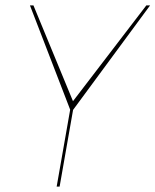

<svg xmlns="http://www.w3.org/2000/svg" viewBox="-20 -695 579 715"><path d="M242.5 -283.5H250.5L539 -675H525L250.5 -316.5H252.5L104.5 -675H91.5ZM191 0H202L253.5 -293.5H242.5Z"/></svg>

Font: Anybody UltraCondensed Thin Thin
Style: Italic
Weight: 250
Italic angle: -10°
Version: Version 1.111